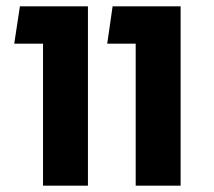

<svg xmlns="http://www.w3.org/2000/svg" viewBox="-20 -587 677 607"><path d="M116 0V-449H25L43 -567H258V0ZM409 0V-449H319L336 -567H551V0Z"/></svg>

Font: FiraGO SemiBold
Style: Regular
Weight: 600
Designer: bBox Type
Foundry: bBox Type GmbH
Version: Version 1.001;PS 001.001;hotconv 1.0.88;makeotf.lib2.5.64775